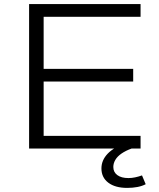

<svg xmlns="http://www.w3.org/2000/svg" viewBox="-20 -725 778 937"><path d="M122 0V-705H666V-643H193V-389H630V-327H193V-62H666V0ZM601 192Q542 192 508.5 166.5Q475 141 475 97Q475 57 505.5 25Q536 -7 598 -28L622 0Q594 10 573.5 24Q553 38 543 55Q533 72 533 90Q533 115 552.5 129.5Q572 144 607 144Q623 144 639.5 140.5Q656 137 673 131L691 174Q674 183 651 187.5Q628 192 601 192Z"/></svg>

Font: Nunito Sans 10pt Expanded Light
Style: Regular
Weight: 300
Width: 7
Designer: Vernon Adams
Foundry: Vernon Adams
Version: Version 3.101;gftools[0.9.27]